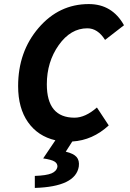

<svg xmlns="http://www.w3.org/2000/svg" viewBox="-20 -684 640 943"><path d="M151 239V180Q208 178 233 167.5Q258 157 262 135Q263 119 248 109.5Q233 100 192 94L252 5Q166 -15 117.5 -84Q69 -153 69 -261Q69 -430 169.5 -547Q270 -664 416 -664Q531 -664 589 -560L496 -488Q460 -545 409 -545Q327 -545 268.5 -462.5Q210 -380 210 -270Q210 -106 346 -106Q399 -106 456 -156L514 -68Q435 5 335 11L303 61Q341 70 356 87Q371 104 367 134Q351 233 151 239Z"/></svg>

Font: TypoPRO Source Code Pro
Style: Bold Italic
Weight: 700
Italic angle: -11°
Monospace: yes
Designer: Paul D. Hunt, Teo Tuominen
Foundry: Adobe Systems Incorporated
Version: Version 1.030;PS 1.0;hotconv 1.0.84;makeotf.lib2.5.63406